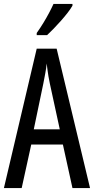

<svg xmlns="http://www.w3.org/2000/svg" viewBox="-20 -963 481 983"><path d="M351 0 302 -223H140L91 0H0L168 -714H270L441 0ZM235 -536Q231 -555 228 -572.5Q225 -590 223 -606.5Q221 -623 219 -638Q217 -615 212 -588.5Q207 -562 202 -536L153 -301H286ZM351 -934Q342 -918 326.5 -898Q311 -878 292 -856.5Q273 -835 254.5 -816Q236 -797 221 -783H168V-794Q187 -821 202.5 -846.5Q218 -872 231 -896.5Q244 -921 254 -943H351Z"/></svg>

Font: Noto Sans Display ExtraCondensed
Style: Regular
Weight: 400
Width: 2
Version: Version 2.003